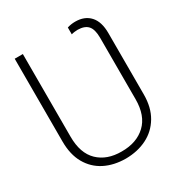

<svg xmlns="http://www.w3.org/2000/svg" viewBox="-175 -862 940 998"><g transform="rotate(-30 295.0 -362.5)"><path d="M292.5 11.2Q221.2 10.7 167 -16.8Q112.8 -44.4 82 -98.4Q51.3 -152.3 51.3 -231V-727.5H100.1V-231Q100.1 -131.8 152.3 -81.5Q204.6 -31.2 292.5 -31.7Q382.3 -31.2 436.3 -82Q490.2 -132.8 490.2 -231V-599.6Q490.2 -650.4 470.7 -672.1Q451.2 -693.8 409.2 -694.3Q399.9 -693.8 390.6 -692.9Q381.3 -691.9 371.6 -689V-730Q382.3 -733.4 394.5 -735.4Q406.7 -737.3 419.4 -737.3Q476.1 -737.3 507.8 -702.4Q539.6 -667.5 539.6 -599.6V-231Q539.6 -153.3 507.3 -99.1Q475.1 -44.9 419.4 -17.1Q363.8 10.7 292.5 11.2Z"/></g></svg>

Font: Inter Tight ExtraLight
Style: Regular
Weight: 250
Designer: Rasmus Andersson
Foundry: rsms
Version: Version 3.004